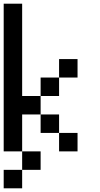

<svg xmlns="http://www.w3.org/2000/svg" viewBox="-20 -920 540 1040"><path d="M0 100V0H100V100ZM0 -100V-900H100V-400H200V-300H100V-100ZM200 -200V-300H300V-200ZM200 -100V0H100V-100ZM200 -400V-500H300V-400ZM400 -200V-100H300V-200ZM400 -500H300V-600H400Z"/></svg>

Font: GalmuriMono9 Regular
Style: Regular
Weight: 400
Designer: Lee Minseo (quiple)
Version: Version 2.399;hotconv 1.1.1;makeotfexe 2.6.0 DEVELOPMENT